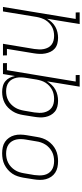

<svg xmlns="http://www.w3.org/2000/svg" viewBox="508 -1284 783 1840"><g transform="rotate(90 900.0 -363.5)"><path d="M46 0 161 -697H99L98 -735H210L159 -422Q173 -447 193 -468Q213 -489 237.5 -502.5Q262 -516 289 -522Q316 -528 342 -528Q370 -528 397 -521Q424 -514 444 -497Q464 -480 475.5 -456Q487 -432 492 -405.5Q497 -379 496 -351Q495 -323 490 -294L448 -38H510L511 0H399L449 -301Q452 -324 453 -347Q454 -370 449.5 -392Q445 -414 435 -433Q425 -452 407.5 -465.5Q390 -479 368 -484.5Q346 -490 323 -490Q302 -490 279.5 -485.5Q257 -481 237 -470Q217 -459 200 -442.5Q183 -426 171.5 -406.5Q160 -387 153 -366Q146 -345 142 -323L89 0Z M861 8Q832 8 805 1Q778 -6 757.5 -23Q737 -40 725 -64Q713 -88 708 -115L689 0H585L584 -38H652L761 -697H699L698 -735H810L759 -422Q773 -446 793.5 -467.5Q814 -489 839 -502.5Q864 -516 891.5 -522Q919 -528 946 -528Q974 -528 1001.5 -521Q1029 -514 1049 -497.5Q1069 -481 1082 -457.5Q1095 -434 1100.5 -407Q1106 -380 1104.5 -351.5Q1103 -323 1098 -294L1082 -194Q1078 -168 1069.5 -142Q1061 -116 1046 -92.5Q1031 -69 1011 -49Q991 -29 965.5 -16Q940 -3 913.5 2.5Q887 8 861 8ZM854 -30Q876 -30 898 -34.5Q920 -39 941 -50Q962 -61 979.5 -78Q997 -95 1009.5 -115Q1022 -135 1029 -157Q1036 -179 1040 -201L1057 -301Q1060 -324 1061 -347.5Q1062 -371 1057 -393Q1052 -415 1041 -434Q1030 -453 1012.5 -466Q995 -479 973 -484.5Q951 -490 927 -490Q905 -490 882.5 -485.5Q860 -481 840 -470.5Q820 -460 802 -443.5Q784 -427 772 -407.5Q760 -388 753 -366.5Q746 -345 742 -323L726 -223Q722 -200 721 -176Q720 -152 724.5 -130Q729 -108 739.5 -88.5Q750 -69 767.5 -55.5Q785 -42 807.5 -36Q830 -30 854 -30Z M1449 8Q1419 8 1390.5 2Q1362 -4 1339 -19.5Q1316 -35 1300 -58Q1284 -81 1276.5 -108.5Q1269 -136 1269.5 -166Q1270 -196 1275 -226L1292 -326Q1296 -353 1305 -379.5Q1314 -406 1330 -430Q1346 -454 1368 -473.5Q1390 -493 1415.5 -505.5Q1441 -518 1469 -523Q1497 -528 1524 -528Q1554 -528 1582.5 -522Q1611 -516 1634.5 -500.5Q1658 -485 1673.5 -462Q1689 -439 1696.5 -411.5Q1704 -384 1703.5 -354Q1703 -324 1698 -294L1682 -194Q1677 -167 1668.5 -140.5Q1660 -114 1644 -90Q1628 -66 1605.5 -46.5Q1583 -27 1557.5 -14.5Q1532 -2 1504 3Q1476 8 1449 8ZM1451 -30Q1473 -30 1495.5 -34.5Q1518 -39 1539.5 -50Q1561 -61 1578.5 -77.5Q1596 -94 1609 -114Q1622 -134 1629 -156Q1636 -178 1640 -201L1657 -301Q1660 -324 1660.5 -348Q1661 -372 1656.5 -394Q1652 -416 1640 -435Q1628 -454 1610 -466.5Q1592 -479 1569.5 -484.5Q1547 -490 1523 -490Q1501 -490 1478 -485.5Q1455 -481 1434 -470Q1413 -459 1395 -442.5Q1377 -426 1364.5 -406Q1352 -386 1344.5 -364Q1337 -342 1334 -319L1317 -219Q1313 -196 1312.5 -172Q1312 -148 1317 -126Q1322 -104 1334 -85Q1346 -66 1364 -53.5Q1382 -41 1404.5 -35.5Q1427 -30 1451 -30Z"/></g></svg>

Font: Iosevka Etoile Extralight
Style: Italic
Weight: 200
Italic angle: -9°
Designer: Belleve Invis
Foundry: Belleve Invis
Version: Version 22.1.2; ttfautohint (v1.8.4)